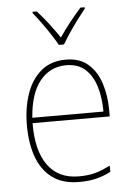

<svg xmlns="http://www.w3.org/2000/svg" viewBox="-54 -855 590 855"><g transform="rotate(-5 240.5 -427.5)"><path d="M253 -589Q315 -589 353 -555.5Q391 -522 408.5 -467Q426 -412 426 -346V-320H81Q80 -197 127.5 -131.5Q175 -66 266 -66Q306 -66 337 -74Q368 -82 407 -102V-74Q375 -57 341.5 -49Q308 -41 266 -41Q192 -41 145.5 -75.5Q99 -110 77 -171Q55 -232 55 -312Q55 -389 76.5 -452Q98 -515 142 -552Q186 -589 253 -589ZM253 -564Q181 -564 135.5 -508.5Q90 -453 82 -344H400Q400 -407 384.5 -457Q369 -507 336.5 -535.5Q304 -564 253 -564ZM228 -657Q216 -679 197.5 -707Q179 -735 159.5 -762Q140 -789 124 -808V-814H143Q168 -787 194 -753Q220 -719 240 -689Q283 -752 338 -814H357V-808Q340 -787 320 -760Q300 -733 282 -706Q264 -679 251 -657Z"/></g></svg>

Font: Noto Sans Tamil UI SemiCondensed Thin
Style: Regular
Weight: 100
Width: 4
Designer: Jelle Bosma - Monotype Design Team
Foundry: Monotype Imaging Inc.
Version: Version 2.004; ttfautohint (v1.8.4.7-5d5b)